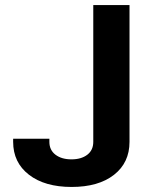

<svg xmlns="http://www.w3.org/2000/svg" viewBox="-20 -729 600 754"><path d="M261.3 5.2Q366.6 5.2 427.6 -42.4Q488.6 -90.1 488.6 -172V-709.1H346.3V-172Q346.3 -139.3 322.8 -121.3Q299.2 -103.2 260.6 -103.2Q221.8 -103.2 197.8 -121.5Q173.9 -139.8 173.9 -172V-184.2H31.6V-172Q31.6 -90.8 93.7 -42.8Q155.8 5.2 261.3 5.2Z"/></svg>

Font: Estedad-FD VF
Style: Regular
Weight: 100
Designer: Amin Abedi
Version: Version 7.3